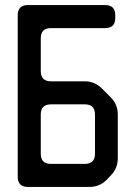

<svg xmlns="http://www.w3.org/2000/svg" viewBox="-20 -729 535 758"><path d="M90 9H333Q373 9 401 -19L417 -36Q445 -64 445 -104V-277Q445 -317 417 -345L382 -380Q354 -408 314 -408H181Q141 -408 141 -448V-578Q141 -618 181 -618H395Q435 -618 435 -658V-669Q435 -709 395 -709H90Q50 -709 50 -669V-31Q50 9 90 9ZM141 -122V-277Q141 -317 181 -317H315Q355 -317 355 -277V-122Q355 -82 315 -82H181Q141 -82 141 -122Z"/></svg>

Font: WDXL Lubrifont JP N
Style: Regular
Weight: 400
Designer: [WDXL Lubrifont] Copyright 2020-2022 (c) NightFurySL2001, Skr-ZERO; [ZCOOL QingKe HuangYou] Copyright 2018-2022 (c) The 
Version: Version 2.001;hotconv 1.1.1;makeotfexe 2.6.0